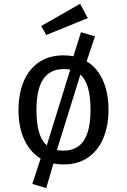

<svg xmlns="http://www.w3.org/2000/svg" viewBox="-20 -837 655 991"><path d="M308.7 -551.3Q334.9 -551.3 359 -546.7L397.9 -670.8L470.3 -649.7L427.2 -520.5Q481.5 -487.7 510.8 -423.1Q540 -358.5 540 -270.3Q540 -187.7 513.3 -124.1Q486.7 -60.5 434.9 -24.4Q383.1 11.8 307.7 11.8Q280.5 11.8 255.9 6.7L218.5 133.8L146.7 112.3L189.7 -18.5Q134.9 -51.8 105.1 -116.7Q75.4 -181.5 75.4 -269.2Q75.4 -352.3 102.1 -416.2Q128.7 -480 180.8 -515.6Q232.8 -551.3 308.7 -551.3ZM308.7 -480.5Q239 -480.5 203.6 -429Q168.2 -377.4 168.2 -269.2Q168.2 -199 181.5 -154.4Q194.9 -109.7 221.5 -86.7L342.6 -477.4Q327.2 -480.5 308.7 -480.5ZM447.2 -270.3Q447.2 -340.5 433.8 -385.1Q420.5 -429.7 394.9 -452.3L273.8 -62.6Q289.2 -59.5 307.7 -59.5Q377.4 -59.5 412.3 -111Q447.2 -162.6 447.2 -270.3ZM393.3 -817.4 433.3 -743.6 219 -656.4 192.3 -702.6Z"/></svg>

Font: FiraCode Nerd Font
Style: Regular
Weight: 400
Designer: Carrois Corporate, Edenspiekermann AG, Nikita Prokopov
Foundry: Carrois Corporate, Edenspiekermann AG, Nikita Prokopov
Version: Version 6.002;Nerd Fonts 3.4.0